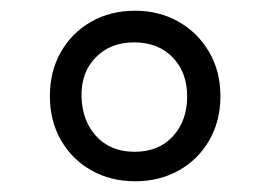

<svg xmlns="http://www.w3.org/2000/svg" viewBox="-20 -878 504 358"><path d="M391 -699Q391 -652 370 -616Q349 -580 313 -560Q277 -540 232 -540Q187 -540 151 -560Q115 -580 94 -616Q73 -652 73 -699Q73 -745 93.5 -781Q114 -817 150 -837.5Q186 -858 232 -858Q277 -858 313 -837.5Q349 -817 370 -781Q391 -745 391 -699ZM329 -698Q329 -743 302 -771Q275 -799 230 -799Q186 -799 158.5 -771Q131 -743 132 -698Q133 -653 159.5 -624Q186 -595 231 -595Q276 -595 302.5 -624Q329 -653 329 -698Z"/></svg>

Font: Libre Franklin
Style: Regular
Weight: 400
Designer: Pablo Impallari, Rodrigo Fuenzalida, Nhung Nguyen
Foundry: Impallari Type
Version: Version 3.000